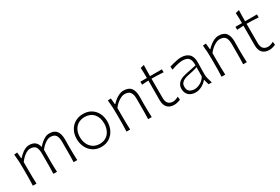

<svg xmlns="http://www.w3.org/2000/svg" viewBox="68 -1641 3822 2622"><g transform="rotate(-30 1978.5 -330.0)"><path d="M742.9 0H800C797.6 -37.1 796.7 -72.9 796.2 -107.6C795.7 -141.9 795.2 -179.5 795.2 -220.5C795.2 -234.3 795.7 -250.5 796.2 -269C796.7 -287.6 796.7 -307.1 796.7 -328.6C796.7 -386.2 785.2 -430 761.9 -461C738.6 -491.4 701.4 -506.7 650.5 -506.7C626.7 -506.7 603.8 -501.4 581.9 -490.5C560 -479.5 540 -466.2 521.4 -450C502.9 -433.8 487.1 -417.6 473.3 -401.4H468.1C460 -436.2 445.2 -462.4 422.9 -480C400.5 -497.6 370 -506.7 331.4 -506.7C307.6 -506.7 284.8 -501 262.9 -490C240.5 -479 220.5 -465.2 202.9 -449.5C184.8 -433.8 169.5 -418.6 157.1 -404.3H150L141 -499.5L91.9 -495.7C96.2 -458.1 99.5 -420.5 101.4 -381.9C102.9 -343.3 103.8 -306.2 103.8 -270.5V-220.5C103.8 -179.5 103.8 -141.9 103.3 -107.6C102.9 -72.9 101.4 -37.1 100 0H157.6C155.7 -37.1 154.8 -72.9 154.3 -107.1C153.8 -141.4 153.3 -178.6 153.3 -219V-341C176.7 -373.8 203.3 -401.9 234.3 -424.3C265.2 -446.7 293.3 -457.6 319.5 -457.6C360.5 -457.6 388.6 -445.7 404.3 -422.4C419.5 -399 427.1 -364.3 427.1 -318.1V-219C427.1 -178.6 427.1 -141.4 426.7 -107.1C426.2 -72.9 425.2 -37.1 423.8 0H481C479.5 -29 478.1 -57.6 477.1 -84.8C476.2 -111.9 475.7 -140 475.7 -170C475.7 -186.7 475.7 -205.7 476.2 -227.6C476.2 -249 476.2 -271 476.7 -292.4C476.7 -313.8 476.7 -332.9 477.1 -348.6C500.5 -379.5 526.7 -405.7 556.7 -426.7C586.2 -447.1 613.3 -457.6 638.6 -457.6C679 -457.6 707.1 -445.7 722.9 -422.4C738.1 -399 745.7 -364.3 745.7 -318.1V-219C745.7 -178.6 745.7 -141.4 745.7 -107.1C745.2 -72.9 744.3 -37.1 742.9 0Z M1180.5 10C1228.6 10 1271 -1.9 1306.7 -25.2C1342.4 -48.6 1370.5 -80 1390.5 -119.5C1410 -159 1420 -202.9 1420 -251.4C1420 -299.5 1410.5 -343.3 1391.4 -381.9C1371.9 -420.5 1344.3 -451 1308.6 -473.3C1272.9 -495.7 1230 -506.7 1180 -506.7C1131.9 -506.7 1089.5 -495.7 1052.9 -473.8C1016.2 -451.9 988.1 -421.9 967.6 -383.3C947.1 -344.8 937.1 -301 937.1 -251.4C937.1 -205.2 946.7 -162.4 965.7 -122.9C984.3 -82.9 1011.9 -51 1048.6 -26.7C1084.8 -2.4 1128.6 10 1180.5 10ZM1180.5 -36.7C1136.7 -37.6 1100.5 -48.1 1072.4 -68.6C1043.8 -89 1022.4 -115.2 1008.6 -147.6C994.8 -180 987.6 -214.8 987.6 -251.4C987.6 -290 994.8 -325.2 1009 -356.2C1023.3 -387.1 1044.8 -412.4 1073.8 -431C1102.4 -449.5 1138.1 -459 1180.5 -460C1240.5 -458.6 1287.1 -438.6 1320 -401C1352.9 -362.9 1369.5 -312.9 1369.5 -251.4C1369.5 -214.8 1362.9 -180 1349.5 -147.6C1336.2 -115.2 1315.7 -89 1287.6 -68.6C1259.5 -48.1 1223.8 -37.6 1180.5 -36.7Z M1577.1 0H1634.8C1632.9 -37.1 1631.9 -72.9 1631.4 -107.1C1631 -141.4 1630.5 -178.6 1630.5 -219V-341C1646.2 -363.3 1664.3 -382.9 1685.2 -400.5C1705.7 -418.1 1727.1 -431.9 1748.6 -442.4C1770 -452.4 1789 -457.6 1806.7 -457.6C1850 -457.6 1879.5 -445.7 1896.2 -422.4C1912.9 -399 1921 -364.3 1921 -318.1V-219C1921 -178.6 1921 -141.4 1920.5 -107.1C1920 -72.9 1919 -37.1 1917.6 0H1974.8C1972.4 -37.1 1971.4 -72.9 1971 -107.6C1970.5 -141.9 1970 -179.5 1970 -220.5C1970 -234.3 1970.5 -250.5 1971 -269C1971.4 -287.6 1971.4 -307.1 1971.4 -328.6C1971.4 -386.2 1959.5 -430 1935.7 -461C1911.9 -491.4 1872.4 -506.7 1817.6 -506.7C1793.8 -506.7 1770 -501 1746.7 -490C1723.3 -479 1701.9 -465.2 1682.4 -449.5C1662.9 -433.8 1646.7 -418.6 1634.3 -404.3H1627.1L1618.1 -499.5L1569 -495.7C1573.3 -458.1 1576.7 -420.5 1578.6 -381.9C1580 -343.3 1581 -306.2 1581 -270.5V-220.5C1581 -179.5 1581 -141.9 1580.5 -107.6C1580 -72.9 1578.6 -37.1 1577.1 0Z M2328.1 10C2347.1 10 2366.2 7.1 2385.2 1.4C2403.8 -3.8 2418.1 -9 2427.1 -14.3L2421 -64.3C2408.6 -56.2 2394.3 -50 2377.6 -44.8C2361 -39.5 2347.6 -36.7 2336.7 -36.7C2268.1 -36.7 2233.8 -75.2 2233.8 -152.9V-455.7C2264.3 -455.2 2295.2 -454.8 2327.1 -453.8C2359 -452.4 2390 -451 2421 -448.6V-495.7H2233.8C2233.8 -527.6 2234.3 -556.7 2234.8 -582.4C2235.2 -608.1 2235.7 -637.6 2237.1 -670.5L2180 -656.2C2181.4 -628.6 2182.9 -601.9 2183.3 -576.7C2183.8 -551 2184.3 -523.8 2184.3 -495.7H2081.9V-448.6L2184.3 -454.8C2184.3 -416.2 2184.3 -370.5 2183.8 -316.7C2183.3 -262.9 2183.3 -206.2 2183.3 -146.7C2183.3 -94.8 2195.7 -55.7 2220.5 -29.5C2245.2 -3.3 2281 10 2328.1 10Z M2667.6 9.5C2697.6 9.5 2729 1.4 2761.9 -15.2C2794.3 -31.9 2821 -53.3 2842.4 -80.5H2849L2871 0H2921.9C2912.9 -27.1 2905.7 -52.9 2899.5 -76.2C2893.3 -99.5 2890.5 -121.9 2890.5 -142.4V-211.4C2890.5 -233.8 2891 -256.7 2891.9 -279C2892.9 -301.4 2893.3 -320 2893.3 -334.8C2893.3 -395.2 2878.1 -439 2848.1 -466.2C2817.6 -493.3 2776.7 -506.7 2725.2 -506.7C2705.7 -506.7 2684.8 -504.3 2661.9 -500C2639 -495.7 2617.1 -490.5 2595.7 -484.8C2574.3 -478.6 2555.7 -473.3 2540.5 -469L2544.3 -418.1C2581.4 -432.9 2616.2 -443.3 2649 -450C2681.4 -456.2 2704.8 -459.5 2719 -459.5C2743.3 -459.5 2765.2 -456.2 2784.8 -449C2804.3 -441.9 2820 -428.1 2831 -407.1C2841.9 -386.2 2846.7 -354.8 2845.2 -312.4L2676.2 -277.6C2659.5 -274.3 2641.9 -269 2623.3 -262.9C2604.8 -256.7 2587.6 -247.6 2571.9 -236.7C2556.2 -225.7 2543.3 -211 2533.3 -193.3C2523.3 -175.7 2518.1 -153.3 2518.1 -127.1C2518.1 -86.7 2531 -53.8 2557.1 -28.6C2583.3 -3.3 2620 9.5 2667.6 9.5ZM2678.1 -36.2C2645.7 -36.2 2619 -43.8 2598.1 -58.6C2577.1 -73.3 2566.7 -98.6 2566.7 -134.3C2566.7 -158.6 2572.9 -178.1 2584.8 -192.9C2596.7 -207.6 2612.4 -219 2631.9 -227.1C2651.4 -235.2 2672.4 -241.9 2695.2 -246.2C2730 -252.9 2757.1 -258.6 2776.7 -263.3C2796.2 -268.1 2811 -272.4 2821 -276.2C2831 -279.5 2838.6 -282.9 2844.8 -285.7L2843.8 -139C2831 -115.7 2814.8 -96.7 2795.2 -81.4C2775.2 -66.2 2754.8 -54.8 2733.8 -47.6C2712.9 -40 2694.3 -36.2 2678.1 -36.2Z M3076.2 0H3133.8C3131.9 -37.1 3131 -72.9 3130.5 -107.1C3130 -141.4 3129.5 -178.6 3129.5 -219V-341C3145.2 -363.3 3163.3 -382.9 3184.3 -400.5C3204.8 -418.1 3226.2 -431.9 3247.6 -442.4C3269 -452.4 3288.1 -457.6 3305.7 -457.6C3349 -457.6 3378.6 -445.7 3395.2 -422.4C3411.9 -399 3420 -364.3 3420 -318.1V-219C3420 -178.6 3420 -141.4 3419.5 -107.1C3419 -72.9 3418.1 -37.1 3416.7 0H3473.8C3471.4 -37.1 3470.5 -72.9 3470 -107.6C3469.5 -141.9 3469 -179.5 3469 -220.5C3469 -234.3 3469.5 -250.5 3470 -269C3470.5 -287.6 3470.5 -307.1 3470.5 -328.6C3470.5 -386.2 3458.6 -430 3434.8 -461C3411 -491.4 3371.4 -506.7 3316.7 -506.7C3292.9 -506.7 3269 -501 3245.7 -490C3222.4 -479 3201 -465.2 3181.4 -449.5C3161.9 -433.8 3145.7 -418.6 3133.3 -404.3H3126.2L3117.1 -499.5L3068.1 -495.7C3072.4 -458.1 3075.7 -420.5 3077.6 -381.9C3079 -343.3 3080 -306.2 3080 -270.5V-220.5C3080 -179.5 3080 -141.9 3079.5 -107.6C3079 -72.9 3077.6 -37.1 3076.2 0Z M3827.1 10C3846.2 10 3865.2 7.1 3884.3 1.4C3902.9 -3.8 3917.1 -9 3926.2 -14.3L3920 -64.3C3907.6 -56.2 3893.3 -50 3876.7 -44.8C3860 -39.5 3846.7 -36.7 3835.7 -36.7C3767.1 -36.7 3732.9 -75.2 3732.9 -152.9V-455.7C3763.3 -455.2 3794.3 -454.8 3826.2 -453.8C3858.1 -452.4 3889 -451 3920 -448.6V-495.7H3732.9C3732.9 -527.6 3733.3 -556.7 3733.8 -582.4C3734.3 -608.1 3734.8 -637.6 3736.2 -670.5L3679 -656.2C3680.5 -628.6 3681.9 -601.9 3682.4 -576.7C3682.9 -551 3683.3 -523.8 3683.3 -495.7H3581V-448.6L3683.3 -454.8C3683.3 -416.2 3683.3 -370.5 3682.9 -316.7C3682.4 -262.9 3682.4 -206.2 3682.4 -146.7C3682.4 -94.8 3694.8 -55.7 3719.5 -29.5C3744.3 -3.3 3780 10 3827.1 10Z"/></g></svg>

Font: Pinar Light
Style: Regular
Weight: 300
Designer: Amin Abedi
Version: Version 2.00;September 9, 2021;FontCreator 13.0.0.2683 64-bi